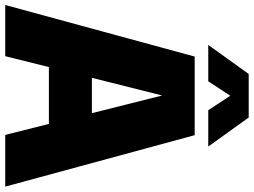

<svg xmlns="http://www.w3.org/2000/svg" viewBox="-142 -850 991 750"><g transform="rotate(90 354.0 -475.5)"><path d="M506.5 0 463.5 -170.5H241.5L199 0H-1L200.5 -740H507.5L708.5 0ZM283.5 -338.5H421.5L352.5 -613ZM552 -793H410L353.5 -879L297 -793H155L268.5 -951H438.5Z"/></g></svg>

Font: Encode Sans Semi Condensed Black
Style: Regular
Weight: 900
Width: 4
Designer: Multiple Designers
Foundry: Impallari Type
Version: Version 2.000